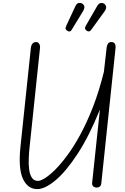

<svg xmlns="http://www.w3.org/2000/svg" viewBox="-20 -1294 864 1324"><path d="M237 10Q171 10 138.2 -61Q105.5 -132 121 -281L193 -965Q194.5 -976.5 198.8 -985.2Q203 -994 210.5 -999Q218 -1004 228.5 -1004Q242.5 -1004 250 -992.2Q257.5 -980.5 256 -964.5L184 -279.5Q180 -242 178.2 -201.5Q176.5 -161 181 -125.8Q185.5 -90.5 199.8 -68.5Q214 -46.5 242.5 -46.5Q259 -46.5 289.5 -65.2Q320 -84 359.8 -123.2Q399.5 -162.5 444.2 -223Q489 -283.5 534.5 -367Q580 -450.5 621.8 -558.2Q663.5 -666 696.5 -799L715.5 -966.5Q717 -979.5 723.8 -991.8Q730.5 -1004 747 -1004Q766 -1004 772.2 -992Q778.5 -980 777 -964.5L678.5 -29.5Q677 -14.5 668 -7.5Q659 -0.5 647 -0.5Q633 -0.5 623.2 -8.8Q613.5 -17 615.5 -35L669 -538.5Q594.5 -354.5 514.8 -232.8Q435 -111 362.5 -50.5Q290 10 237 10ZM579.5 -1081Q571.5 -1086.5 567.5 -1093.8Q563.5 -1101 572 -1116.5L649 -1250.5Q661.5 -1272.5 676.8 -1273.2Q692 -1274 701 -1266.5Q712.5 -1255.5 712 -1242.8Q711.5 -1230 703 -1218.5L610.5 -1090.5Q602 -1078 594.2 -1077.5Q586.5 -1077 579.5 -1081ZM445 -1081Q436.5 -1086.5 433 -1093.2Q429.5 -1100 437 -1116.5L499.5 -1250.5Q510 -1273.5 526.2 -1273.8Q542.5 -1274 551.5 -1266Q563 -1255.5 562 -1243.2Q561 -1231 553.5 -1218.5L475.5 -1090.5Q467.5 -1077 459.5 -1077Q451.5 -1077 445 -1081Z"/></svg>

Font: Edu NSW ACT Cursive
Style: Regular
Weight: 400
Designer: Tina and Corey Anderson, Eben Sorkin, Mirko Velimirovic
Foundry: Sorkin Type Co.
Version: Version 2.000